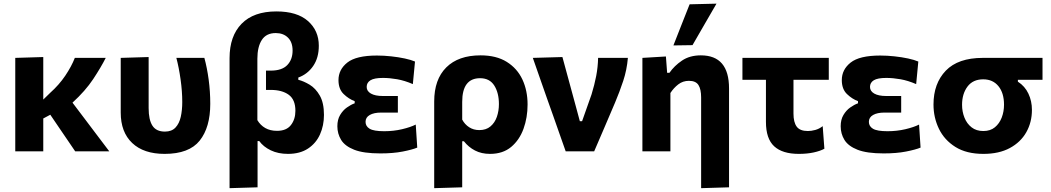

<svg xmlns="http://www.w3.org/2000/svg" viewBox="-20 -808 5612 1025"><path d="M61.5 0V-499L211 -503.5V-276.5L248 -312.5Q295.5 -355 328.5 -404Q361.5 -453 379.5 -499H544.5Q519.5 -449.5 477.8 -386.2Q436 -323 367 -260L432 -174Q462 -134.5 496 -89.2Q530 -44 563.5 0H381.5Q361 -30 341.5 -58.8Q322 -87.5 301.5 -117.5L248.5 -195.5L211 -175.5V0Z M859 13.5Q747 13.5 685.8 -44.5Q624.5 -102.5 624.5 -207V-499L773.5 -503.5V-231Q773.5 -168.5 793.8 -137Q814 -105.5 860.5 -105.5Q896.5 -105.5 916.8 -127Q937 -148.5 945 -184.2Q953 -220 953 -263.5Q953 -320.5 944 -384.2Q935 -448 921.5 -499H1071Q1085.5 -446 1094 -382.8Q1102.5 -319.5 1102.5 -253.5Q1102.5 -128 1046 -57.2Q989.5 13.5 859 13.5Z M1205.5 196.5V-497.5Q1205.5 -615.5 1269.8 -681.2Q1334 -747 1455.5 -747Q1566 -747 1624 -695.8Q1682 -644.5 1682 -564Q1682 -499.5 1652 -455.8Q1622 -412 1572.5 -394V-382Q1601 -375 1633 -355.8Q1665 -336.5 1687.2 -297.8Q1709.5 -259 1709.5 -194.5Q1709.5 -137.5 1688.2 -90.2Q1667 -43 1624.2 -14.8Q1581.5 13.5 1517.5 13.5Q1465 13.5 1425.5 -5.5Q1386 -24.5 1364 -55H1355V192ZM1459 -109.5Q1509 -109.5 1533 -140.2Q1557 -171 1557 -216.5Q1557 -276 1521.5 -302Q1486 -328 1425 -328H1400V-431H1425.5Q1485 -431 1513.5 -460.5Q1542 -490 1542 -538Q1542 -583 1517.2 -607.2Q1492.5 -631.5 1452 -631.5Q1401.5 -631.5 1377.8 -594.8Q1354 -558 1354 -494.5V-166.5Q1370 -139.5 1396.2 -124.5Q1422.5 -109.5 1459 -109.5Z M2010.5 11Q1921 11 1871.2 -8.5Q1821.5 -28 1801.2 -61Q1781 -94 1781 -134Q1781 -169.5 1795.8 -194.2Q1810.5 -219 1832 -234.2Q1853.5 -249.5 1873.5 -256.5V-268Q1842 -279.5 1814.5 -306Q1787 -332.5 1787 -380.5Q1787 -436.5 1834.2 -474Q1881.5 -511.5 1992 -511.5Q2029.5 -511.5 2068.5 -507.2Q2107.5 -503 2141 -495.8Q2174.5 -488.5 2195.5 -479.5L2184 -359Q2140 -378 2100 -385Q2060 -392 2024.5 -392Q1978 -392 1957.8 -379.5Q1937.5 -367 1937.5 -344Q1937.5 -321.5 1960.2 -308.5Q1983 -295.5 2024 -295.5H2104V-207H2014.5Q1976.5 -207 1954 -194.2Q1931.5 -181.5 1931.5 -157.5Q1931.5 -134 1953.2 -120.8Q1975 -107.5 2031 -107.5Q2081 -107.5 2126.5 -118.2Q2172 -129 2199.5 -143L2207.5 -20Q2181 -9 2130 1Q2079 11 2010.5 11Z M2298 196.5V-266Q2298 -384 2362.5 -448.2Q2427 -512.5 2545.5 -512.5Q2629.5 -512.5 2685.2 -477.8Q2741 -443 2768.8 -383.8Q2796.5 -324.5 2796.5 -250Q2796.5 -180.5 2774.8 -120.5Q2753 -60.5 2708.8 -23.5Q2664.5 13.5 2596 13.5Q2550.5 13.5 2515.8 -4.5Q2481 -22.5 2456.5 -54H2447.5V192ZM2539 -113.5Q2575 -113.5 2598.2 -133Q2621.5 -152.5 2632.5 -184.2Q2643.5 -216 2643.5 -252.5Q2643.5 -312 2618.8 -351.2Q2594 -390.5 2543 -390.5Q2447.5 -390.5 2447.5 -264V-169.5Q2461 -144 2484.5 -128.8Q2508 -113.5 2539 -113.5Z M3000 0Q2983.5 -47 2966.5 -95Q2949.5 -143 2933.5 -189L2902 -277.5Q2883 -332.5 2863.2 -388.2Q2843.5 -444 2824.5 -499L2982.5 -503.5Q2998 -447 3017.5 -374.8Q3037 -302.5 3055 -237L3075.5 -161H3087.5L3138 -304Q3153.5 -354.5 3162.8 -402.2Q3172 -450 3173 -499H3332Q3326.5 -434.5 3307 -375.8Q3287.5 -317 3264 -261.5Q3236 -196 3207.8 -129.8Q3179.5 -63.5 3152 0Z M3723 196.5V-288Q3723 -331.5 3708.8 -354Q3694.5 -376.5 3658 -376.5Q3625.5 -376.5 3601 -357.5Q3576.5 -338.5 3559 -311.5V0H3409.5V-499L3535 -506.5L3541.5 -419.5H3554Q3579.5 -456.5 3620.8 -484.5Q3662 -512.5 3721.5 -512.5Q3872 -512.5 3872 -336V192ZM3575 -565.5Q3596.5 -620.5 3618.2 -675.5Q3640 -730.5 3661.5 -785L3805 -788.5Q3772 -731.5 3740 -676.2Q3708 -621 3677 -567Z M4244.5 13.5Q4157 13.5 4113 -27Q4069 -67.5 4069 -157.5V-382H3943.5V-499H4404.5V-382H4216V-201.5Q4216 -155.5 4233.2 -132Q4250.5 -108.5 4293 -108.5Q4311 -108.5 4332.2 -114.2Q4353.5 -120 4372 -134.5L4381 -14Q4359.5 -2 4324 5.8Q4288.5 13.5 4244.5 13.5Z M4697.5 11Q4608 11 4558.2 -8.5Q4508.5 -28 4488.2 -61Q4468 -94 4468 -134Q4468 -169.5 4482.8 -194.2Q4497.5 -219 4519 -234.2Q4540.5 -249.5 4560.5 -256.5V-268Q4529 -279.5 4501.5 -306Q4474 -332.5 4474 -380.5Q4474 -436.5 4521.2 -474Q4568.5 -511.5 4679 -511.5Q4716.5 -511.5 4755.5 -507.2Q4794.5 -503 4828 -495.8Q4861.5 -488.5 4882.5 -479.5L4871 -359Q4827 -378 4787 -385Q4747 -392 4711.5 -392Q4665 -392 4644.8 -379.5Q4624.5 -367 4624.5 -344Q4624.5 -321.5 4647.2 -308.5Q4670 -295.5 4711 -295.5H4791V-207H4701.5Q4663.5 -207 4641 -194.2Q4618.5 -181.5 4618.5 -157.5Q4618.5 -134 4640.2 -120.8Q4662 -107.5 4718 -107.5Q4768 -107.5 4813.5 -118.2Q4859 -129 4886.5 -143L4894.5 -20Q4868 -9 4817 1Q4766 11 4697.5 11Z M5230 13.5Q5139.5 13.5 5080.5 -23.5Q5021.5 -60.5 4992.5 -120.5Q4963.5 -180.5 4963.5 -250Q4963.5 -362.5 5029.2 -430.8Q5095 -499 5226.5 -499H5545.5V-382H5414V-372Q5451.5 -348 5470.2 -308.2Q5489 -268.5 5489 -221.5Q5489 -155.5 5459 -102.2Q5429 -49 5371.2 -17.8Q5313.5 13.5 5230 13.5ZM5229.5 -108.5Q5267 -108.5 5291.2 -128.5Q5315.5 -148.5 5327.8 -180.5Q5340 -212.5 5340 -249Q5340 -311.5 5310.2 -348Q5280.5 -384.5 5229 -384.5Q5174 -384.5 5145 -345.8Q5116 -307 5116 -248.5Q5116 -212 5128.8 -180Q5141.5 -148 5166.8 -128.2Q5192 -108.5 5229.5 -108.5Z"/></svg>

Font: Commissioner
Style: Bold
Weight: 700
Designer: Kostas Bartsokas
Foundry: Kostas Bartsokas
Version: Version 1.000; ttfautohint (v1.8.3)